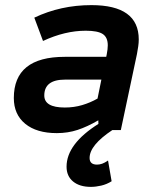

<svg xmlns="http://www.w3.org/2000/svg" viewBox="-20 -508 620 750"><path d="M202 12Q123 12 78.5 -24.5Q34 -61 34 -125Q34 -286 233 -286H395L397 -296Q399 -306 400 -315Q401 -324 401 -331Q401 -362 381.5 -375Q362 -388 315 -388Q234 -388 148 -348L114 -439Q217 -488 337 -488Q522 -488 522 -354Q522 -341 520 -327Q518 -313 515 -297L452 0H365L364 -38Q321 -13 283 -0.5Q245 12 202 12ZM233 -88Q269 -88 301 -97.5Q333 -107 361 -123L376 -197H234Q153 -197 153 -135Q153 -88 233 -88ZM335 222Q291 222 265.5 201Q240 180 240 143Q240 54 366 -25L419 0Q330 59 330 109Q330 135 359 135Q369 135 379 131.5Q389 128 402 119L416 200Q397 212 375.5 217Q354 222 335 222Z"/></svg>

Font: Sometype Mono
Style: Bold Italic
Weight: 700
Italic angle: -12°
Monospace: yes
Designer: Ryoichi Tsunekawa
Foundry: Dharma Type
Version: Version 1.000; ttfautohint (v1.8.3)